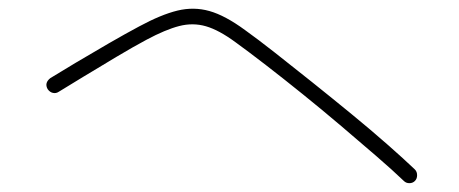

<svg xmlns="http://www.w3.org/2000/svg" viewBox="-20 -547 1040 435"><path d="M895 -137Q870 -161 833 -193Q796 -225 753 -261.5Q710 -298 666 -333.5Q622 -369 582.5 -399.5Q543 -430 514 -451Q476 -479 446.5 -487.5Q417 -496 386 -488Q355 -480 312 -457Q282 -441 243.5 -418Q205 -395 169.5 -373.5Q134 -352 113 -339Q107 -335 100 -336.5Q93 -338 88 -345Q80 -359 94 -370Q115 -383 151 -404.5Q187 -426 226 -448.5Q265 -471 295 -487Q345 -514 382 -523Q419 -532 454.5 -522Q490 -512 535 -479Q563 -459 602.5 -428Q642 -397 687 -361Q732 -325 776.5 -288.5Q821 -252 858.5 -219Q896 -186 920 -163Q925 -158 925 -150Q925 -142 920 -137Q915 -132 907.5 -132Q900 -132 895 -137Z"/></svg>

Font: Zen Maru Gothic Light
Style: Regular
Weight: 300
Designer: Yoshimichi Ohira
Foundry: Positype
Version: Version 1.001